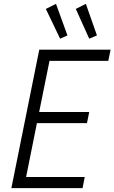

<svg xmlns="http://www.w3.org/2000/svg" viewBox="-20 -978 595 998"><path d="M184.1 -719.7H554.7L543 -661.6H237.3L183.6 -396H443.8L432.1 -337.9H171.9L115.7 -58.1H420.4L409.2 0H39.1ZM218.3 -931.6 271 -958 330.6 -793.9 292.5 -776.9ZM374 -931.6 426.3 -958 483.9 -793.9 443.8 -776.9Z"/></svg>

Font: Reddit Sans Fudge Light Italic
Style: Regular
Weight: 300
Italic angle: -11.25°
Designer: Stephen Hutchings
Version: Version 1.013